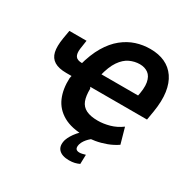

<svg xmlns="http://www.w3.org/2000/svg" viewBox="-199 -900 1272 1289"><g transform="rotate(30 437.0 -255.5)"><path d="M514 11Q410 11 346 -25.5Q282 -62 254.5 -126Q227 -190 231 -276L235 -294H194Q135 -294 101.5 -314.5Q68 -335 58.5 -376.5Q49 -418 60 -485L71 -549H204L194 -482Q189 -442 202 -423Q215 -404 253 -404H268L247 -385Q272 -480 309.5 -543Q347 -606 394.5 -644Q442 -682 494.5 -699Q547 -716 604 -716Q669 -716 717.5 -693.5Q766 -671 796.5 -626.5Q827 -582 836.5 -517Q846 -452 832 -365L820 -294H380L386 -283Q385 -226 398.5 -191Q412 -156 446 -139Q480 -122 537 -122Q580 -122 627 -135Q674 -148 716 -179L750 -58Q715 -34 673.5 -18.5Q632 -3 590.5 4Q549 11 514 11ZM594 -592Q554 -592 516.5 -574.5Q479 -557 449 -513.5Q419 -470 400 -391L389 -404H704L684 -388Q702 -464 694 -508.5Q686 -553 659 -572.5Q632 -592 594 -592ZM503 205Q447 205 422 178Q397 151 411 101Q424 64 455.5 26.5Q487 -11 535 -41L569 0Q559 8 546.5 20Q534 32 523.5 47Q513 62 508 79Q502 104 510 114.5Q518 125 537 125Q547 125 558 122.5Q569 120 583 116L581 188Q564 196 545.5 200.5Q527 205 503 205Z"/></g></svg>

Font: Nunito Sans 7pt Condensed ExtraBold
Style: Italic
Weight: 800
Width: 3
Italic angle: -9°
Designer: Vernon Adams
Foundry: Vernon Adams
Version: Version 3.101;gftools[0.9.27]